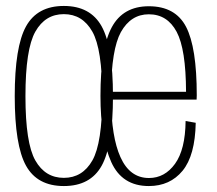

<svg xmlns="http://www.w3.org/2000/svg" viewBox="-20 -621 728 645"><path d="M194.5 4Q105.5 4 67.5 -64.2Q29.5 -132.5 29.5 -298Q29.5 -464 67.5 -532.5Q105.5 -601 194.5 -601Q283.5 -601 321.5 -532.5Q359.5 -464 359.5 -298Q359.5 -132.5 321.5 -64.2Q283.5 4 194.5 4ZM194.5 -23.5Q257 -23.5 290.2 -81.8Q323.5 -140 323.5 -298Q323.5 -456 290.2 -514.8Q257 -573.5 194.5 -573.5Q132 -573.5 98.8 -514.8Q65.5 -456 65.5 -298Q65.5 -140 98.8 -81.8Q132 -23.5 194.5 -23.5ZM480 4Q390 4 353.8 -76.5Q317.5 -157 317.5 -299Q317.5 -459 355.5 -529.5Q393.5 -600 480 -600Q569 -600 605 -531Q641 -462 641 -301Q641 -293.5 640.5 -286.5H353Q354.5 -160 384.5 -93.5Q416 -23 480.5 -23Q533.5 -23 568 -70.8Q602.5 -118.5 603.5 -214.5L637.5 -208.5Q635.5 -98.5 593.2 -47.2Q551 4 480 4ZM353 -312.5H605Q604.5 -456 573.5 -514Q542 -573 480 -573Q419.5 -573 386 -513Q354.5 -455.5 353 -312.5Z"/></svg>

Font: Anybody ExtraLight
Style: Regular
Weight: 200
Designer: Tyler Finck
Foundry: Etcetera Type Company
Version: Version 1.010; ttfautohint (v1.8.3) -l 8 -r 50 -G 200 -x 14 